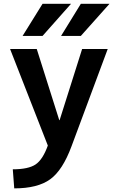

<svg xmlns="http://www.w3.org/2000/svg" viewBox="-20 -783 630 1033"><path d="M415 -762.7H569.3L415 -589.8H308.6ZM209 -762.7H362.3L209 -589.8H101.6ZM56.6 230.5 48.8 127.9Q131.8 127.9 170.9 102.1Q210 76.2 237.3 0L34.2 -519.5H177.7L298.8 -136.7H300.8L421.9 -519.5H559.6L365.2 2.9Q317.4 132.8 250 181.6Q182.6 230.5 56.6 230.5Z"/></svg>

Font: Mgen+ 1c bold
Style: Bold
Weight: 700
Designer: [Source Han Sans]
Ryoko NISHIZUKA  (kana & ideographs); Paul D. Hunt (Latin, Greek & Cyrillic); Wenlong ZHANG  (bopomofo
Version: Version 1.059.20150602